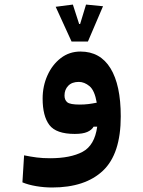

<svg xmlns="http://www.w3.org/2000/svg" viewBox="-20 -581 626 840"><path d="M208 239.3Q173.3 239.3 138.4 233.4Q103.5 227.5 78.1 216.8L85.4 98.6Q114.3 104.5 140.4 107.9Q166.5 111.3 199.2 111.3Q288.1 111.3 341.1 83.3Q394 55.2 405.3 -26.9H389.6Q381.3 -12.2 361.8 -3.7Q342.3 4.9 307.1 4.9Q225.6 4.9 196 -34.2Q166.5 -73.2 166.5 -149.9Q166.5 -204.1 187.5 -251Q208.5 -297.9 245.8 -326.7Q283.2 -355.5 332 -355.5Q418.5 -355.5 463.4 -282.2Q508.3 -209 508.3 -71.8Q508.3 92.3 430.4 165.8Q352.5 239.3 208 239.3ZM403.3 -131.8Q394 -185.5 371.6 -204.1Q349.1 -222.7 324.7 -222.7Q294.9 -222.7 278.6 -205.8Q262.2 -189 262.2 -163.1Q262.2 -143.6 274.4 -133.5Q286.6 -123.5 328.6 -123.5Q349.1 -123.5 366.7 -125.7Q384.3 -127.9 403.3 -131.8ZM293 -399.4 223.6 -551.3 298.8 -561 326.2 -476.1H330.6L356.4 -561L430.7 -553.7L364.7 -399.4Z"/></svg>

Font: Cascadia Code PL
Style: Bold
Weight: 700
Monospace: yes
Designer: Aaron Bell
Foundry: Saja Typeworks
Version: Version 2404.023; ttfautohint (v1.8.4)